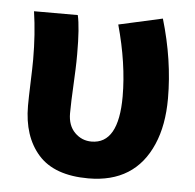

<svg xmlns="http://www.w3.org/2000/svg" viewBox="-46 -625 696 686"><g transform="rotate(5 301.5 -282.0)"><path d="M58 -226Q58 -254 60 -310Q62 -364 62 -392Q62 -483 50 -564H207Q217 -521 217 -425Q217 -396 216 -371Q215 -346 214 -326Q210 -250 210 -212Q210 -168 235 -143Q260 -118 295 -118Q392 -118 392 -288Q392 -406 354 -543L511 -578Q554 -433 554 -295Q554 -199 524 -130Q462 14 295 14Q173 14 115.5 -51Q58 -116 58 -226Z"/></g></svg>

Font: Merged Yaku Han JP ExtraBold
Style: Regular
Weight: 800
Designer: Ryoko NISHIZUKA 西塚涼子 (kana, bopomofo & ideographs); Paul D. Hunt (Latin, Greek & Cyrillic); Sandoll Communications 산돌커뮤니
Foundry: Adobe
Version: Version 2.004